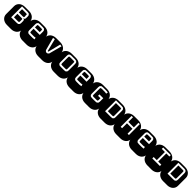

<svg xmlns="http://www.w3.org/2000/svg" viewBox="665 -2849 5029 5029"><g transform="rotate(45 3179.5 -334.5)"><path d="M364.3 -668.9Q413.6 -668.9 453.6 -654.3Q493.7 -639.6 521.7 -614.3Q549.8 -588.9 564.9 -554.9Q580.1 -521 580.1 -482.9V-186Q580.1 -147.9 564.9 -114Q549.8 -80.1 521.7 -54.7Q493.7 -29.3 453.6 -14.6Q413.6 0 364.3 0H213.9Q164.6 0 124.5 -14.6Q84.5 -29.3 56.4 -54.7Q28.3 -80.1 13.2 -114Q-2 -147.9 -2 -186V-482.9Q-2 -521 13.2 -554.9Q28.3 -588.9 56.4 -614.3Q84.5 -639.6 124.5 -654.3Q164.6 -668.9 213.9 -668.9ZM442.9 -376 433.6 -412.1 394.5 -429.2 433.6 -443.8 442.9 -481V-545.9L436 -586.9L405.3 -618.2L355 -625H149.9V-221.2H355L405.3 -227.1L436 -257.8L442.9 -298.8ZM384.3 -277.8 352.1 -272.9H202.1V-401.9H353L386.2 -397.9L391.1 -369.1V-304.2ZM384.3 -459 352.1 -453.1H202.1V-573.2H352.1L386.2 -567.9L384.3 -539.1L391.1 -484.9Z M942.4 -668.9Q991.7 -668.9 1031.7 -654.3Q1071.8 -639.6 1099.9 -614.3Q1127.9 -588.9 1143.1 -554.9Q1158.2 -521 1158.2 -482.9V-186Q1158.2 -147.9 1143.1 -114Q1127.9 -80.1 1099.9 -54.7Q1071.8 -29.3 1031.7 -14.6Q991.7 0 942.4 0H792Q742.7 0 702.6 -14.6Q662.6 -29.3 634.5 -54.7Q606.4 -80.1 591.3 -114Q576.2 -147.9 576.2 -186V-482.9Q576.2 -521 591.3 -554.9Q606.4 -588.9 634.5 -614.3Q662.6 -639.6 702.6 -654.3Q742.7 -668.9 792 -668.9ZM1006.3 -546.9 999 -587.9 968.3 -619.1 918.9 -625H813L764.2 -619.1L733.4 -587.9L726.1 -546.9V-314.9L733.4 -273.9L764.2 -243.2L813 -236.8H936L993.2 -244.1L981 -296.9L935.1 -289.1H816.4L785.2 -293.9L778.3 -323.2V-423.8H1006.3ZM778.3 -475.1V-541L782.2 -568.8L816.4 -574.2H916L949.2 -568.8L954.1 -540V-475.1Z M1463.4 -217.8 1496.1 -227.1 1525.4 -255.9 1621.1 -615.2 1564.5 -625 1476.1 -275.9 1465.3 -272 1452.1 -274.9 1364.3 -625 1307.1 -615.2 1403.3 -255.9 1432.1 -227.1ZM1520.5 -668.9Q1569.8 -668.9 1609.9 -654.3Q1649.9 -639.6 1678 -614.3Q1706.1 -588.9 1721.2 -554.9Q1736.3 -521 1736.3 -482.9V-186Q1736.3 -147.9 1721.2 -114Q1706.1 -80.1 1678 -54.7Q1649.9 -29.3 1609.9 -14.6Q1569.8 0 1520.5 0H1370.1Q1320.8 0 1280.8 -14.6Q1240.7 -29.3 1212.6 -54.7Q1184.6 -80.1 1169.4 -114Q1154.3 -147.9 1154.3 -186V-482.9Q1154.3 -521 1169.4 -554.9Q1184.6 -588.9 1212.6 -614.3Q1240.7 -639.6 1280.8 -654.3Q1320.8 -668.9 1370.1 -668.9Z M2098.6 -668.9Q2147.9 -668.9 2188 -654.3Q2228 -639.6 2256.1 -614.3Q2284.2 -588.9 2299.3 -554.9Q2314.5 -521 2314.5 -482.9V-186Q2314.5 -147.9 2299.3 -114Q2284.2 -80.1 2256.1 -54.7Q2228 -29.3 2188 -14.6Q2147.9 0 2098.6 0H1948.2Q1898.9 0 1858.9 -14.6Q1818.8 -29.3 1790.8 -54.7Q1762.7 -80.1 1747.6 -114Q1732.4 -147.9 1732.4 -186V-482.9Q1732.4 -521 1747.6 -554.9Q1762.7 -588.9 1790.8 -614.3Q1818.8 -639.6 1858.9 -654.3Q1898.9 -668.9 1948.2 -668.9ZM2199.2 -545.9 2192.4 -586.9 2161.6 -618.2 2111.3 -625H1980.5L1930.7 -618.2L1899.4 -586.9L1893.6 -545.9V-299.8L1899.4 -257.8L1931.6 -227.1L1980.5 -221.2H2111.3L2161.6 -227.1L2192.4 -257.8L2199.2 -299.8ZM2140.6 -277.8 2108.4 -272.9H1983.4L1951.7 -277.8L1944.3 -307.1V-541L1949.2 -567.9L1983.4 -573.2H2108.4L2142.6 -567.9L2147.5 -539.1V-305.2Z M2676.8 -668.9Q2726.1 -668.9 2766.1 -654.3Q2806.2 -639.6 2834.2 -614.3Q2862.3 -588.9 2877.4 -554.9Q2892.6 -521 2892.6 -482.9V-186Q2892.6 -147.9 2877.4 -114Q2862.3 -80.1 2834.2 -54.7Q2806.2 -29.3 2766.1 -14.6Q2726.1 0 2676.8 0H2526.4Q2477.1 0 2437 -14.6Q2397 -29.3 2368.9 -54.7Q2340.8 -80.1 2325.7 -114Q2310.5 -147.9 2310.5 -186V-482.9Q2310.5 -521 2325.7 -554.9Q2340.8 -588.9 2368.9 -614.3Q2397 -639.6 2437 -654.3Q2477.1 -668.9 2526.4 -668.9ZM2740.7 -546.9 2733.4 -587.9 2702.6 -619.1 2653.3 -625H2547.4L2498.5 -619.1L2467.8 -587.9L2460.4 -546.9V-314.9L2467.8 -273.9L2498.5 -243.2L2547.4 -236.8H2670.4L2727.5 -244.1L2715.3 -296.9L2669.4 -289.1H2550.8L2519.5 -293.9L2512.7 -323.2V-423.8H2740.7ZM2512.7 -475.1V-541L2516.6 -568.8L2550.8 -574.2H2650.4L2683.6 -568.8L2688.5 -540V-475.1Z M3146.5 -574.2H3273.4L3323.7 -565.9L3333.5 -618.2L3276.9 -625H3145.5L3095.7 -617.2L3064.5 -585.9L3057.6 -544.9V-299.8L3064.5 -257.8L3096.7 -227.1L3145.5 -221.2H3267.6L3316.9 -227.1L3348.6 -257.8L3355.5 -299.8V-428.2H3213.9V-376H3303.7V-307.1Q3301.3 -299.3 3300.3 -292.5Q3299.3 -285.6 3296.9 -277.8L3264.6 -272.9H3146.5L3116.7 -277.8L3109.9 -309.1V-540L3114.7 -566.9ZM3254.9 -668.9Q3304.2 -668.9 3344.2 -654.3Q3384.3 -639.6 3412.4 -614.3Q3440.4 -588.9 3455.6 -554.9Q3470.7 -521 3470.7 -482.9V-186Q3470.7 -147.9 3455.6 -114Q3440.4 -80.1 3412.4 -54.7Q3384.3 -29.3 3344.2 -14.6Q3304.2 0 3254.9 0H3104.5Q3055.2 0 3015.1 -14.6Q2975.1 -29.3 2947 -54.7Q2918.9 -80.1 2903.8 -114Q2888.7 -147.9 2888.7 -186V-482.9Q2888.7 -521 2903.8 -554.9Q2918.9 -588.9 2947 -614.3Q2975.1 -639.6 3015.1 -654.3Q3055.2 -668.9 3104.5 -668.9Z M3833 -668.9Q3882.3 -668.9 3922.4 -654.3Q3962.4 -639.6 3990.5 -614.3Q4018.6 -588.9 4033.7 -554.9Q4048.8 -521 4048.8 -482.9V-186Q4048.8 -147.9 4033.7 -114Q4018.6 -80.1 3990.5 -54.7Q3962.4 -29.3 3922.4 -14.6Q3882.3 0 3833 0H3682.6Q3633.3 0 3593.3 -14.6Q3553.2 -29.3 3525.1 -54.7Q3497.1 -80.1 3481.9 -114Q3466.8 -147.9 3466.8 -186V-482.9Q3466.8 -521 3481.9 -554.9Q3497.1 -588.9 3525.1 -614.3Q3553.2 -639.6 3593.3 -654.3Q3633.3 -668.9 3682.6 -668.9ZM3934.6 -545.9 3927.7 -586.9 3897 -618.2 3846.7 -625H3628.9V-221.2H3846.7L3897 -227.1L3927.7 -257.8L3934.6 -299.8ZM3876 -277.8 3843.8 -272.9H3679.7V-573.2H3843.8L3877.9 -567.9L3882.8 -539.1V-305.2Z M4512.7 -625H4461.9V-454.1H4258.8V-625H4207V-221.2H4258.8V-402.8H4461.9V-221.2H4512.7ZM4411.1 -668.9Q4460.4 -668.9 4500.5 -654.3Q4540.5 -639.6 4568.6 -614.3Q4596.7 -588.9 4611.8 -554.9Q4627 -521 4627 -482.9V-186Q4627 -147.9 4611.8 -114Q4596.7 -80.1 4568.6 -54.7Q4540.5 -29.3 4500.5 -14.6Q4460.4 0 4411.1 0H4260.7Q4211.4 0 4171.4 -14.6Q4131.3 -29.3 4103.3 -54.7Q4075.2 -80.1 4060.1 -114Q4044.9 -147.9 4044.9 -186V-482.9Q4044.9 -521 4060.1 -554.9Q4075.2 -588.9 4103.3 -614.3Q4131.3 -639.6 4171.4 -654.3Q4211.4 -668.9 4260.7 -668.9Z M4989.3 -668.9Q5038.6 -668.9 5078.6 -654.3Q5118.7 -639.6 5146.7 -614.3Q5174.8 -588.9 5189.9 -554.9Q5205.1 -521 5205.1 -482.9V-186Q5205.1 -147.9 5189.9 -114Q5174.8 -80.1 5146.7 -54.7Q5118.7 -29.3 5078.6 -14.6Q5038.6 0 4989.3 0H4838.9Q4789.6 0 4749.5 -14.6Q4709.5 -29.3 4681.4 -54.7Q4653.3 -80.1 4638.2 -114Q4623 -147.9 4623 -186V-482.9Q4623 -521 4638.2 -554.9Q4653.3 -588.9 4681.4 -614.3Q4709.5 -639.6 4749.5 -654.3Q4789.6 -668.9 4838.9 -668.9ZM5053.2 -546.9 5045.9 -587.9 5015.1 -619.1 4965.8 -625H4859.9L4811 -619.1L4780.3 -587.9L4772.9 -546.9V-314.9L4780.3 -273.9L4811 -243.2L4859.9 -236.8H4982.9L5040 -244.1L5027.8 -296.9L4981.9 -289.1H4863.3L4832 -293.9L4825.2 -323.2V-423.8H5053.2ZM4825.2 -475.1V-541L4829.1 -568.8L4863.3 -574.2H4962.9L4996.1 -568.8L5001 -540V-475.1Z M5377.9 -272.9V-221.2H5660.2V-272.9H5545.4V-573.2H5660.2V-625H5377.9V-573.2H5493.2V-272.9ZM5567.4 -668.9Q5616.7 -668.9 5656.7 -654.3Q5696.8 -639.6 5724.9 -614.3Q5752.9 -588.9 5768.1 -554.9Q5783.2 -521 5783.2 -482.9V-186Q5783.2 -147.9 5768.1 -114Q5752.9 -80.1 5724.9 -54.7Q5696.8 -29.3 5656.7 -14.6Q5616.7 0 5567.4 0H5417Q5367.7 0 5327.6 -14.6Q5287.6 -29.3 5259.5 -54.7Q5231.4 -80.1 5216.3 -114Q5201.2 -147.9 5201.2 -186V-482.9Q5201.2 -521 5216.3 -554.9Q5231.4 -588.9 5259.5 -614.3Q5287.6 -639.6 5327.6 -654.3Q5367.7 -668.9 5417 -668.9Z M6145.5 -668.9Q6194.8 -668.9 6234.9 -654.3Q6274.9 -639.6 6303 -614.3Q6331.1 -588.9 6346.2 -554.9Q6361.3 -521 6361.3 -482.9V-186Q6361.3 -147.9 6346.2 -114Q6331.1 -80.1 6303 -54.7Q6274.9 -29.3 6234.9 -14.6Q6194.8 0 6145.5 0H5995.1Q5945.8 0 5905.8 -14.6Q5865.7 -29.3 5837.6 -54.7Q5809.6 -80.1 5794.4 -114Q5779.3 -147.9 5779.3 -186V-482.9Q5779.3 -521 5794.4 -554.9Q5809.6 -588.9 5837.6 -614.3Q5865.7 -639.6 5905.8 -654.3Q5945.8 -668.9 5995.1 -668.9ZM6247.1 -545.9 6240.2 -586.9 6209.5 -618.2 6159.2 -625H5941.4V-221.2H6159.2L6209.5 -227.1L6240.2 -257.8L6247.1 -299.8ZM6188.5 -277.8 6156.2 -272.9H5992.2V-573.2H6156.2L6190.4 -567.9L6195.3 -539.1V-305.2Z"/></g></svg>

Font: Monofett
Style: Regular
Weight: 400
Designer: vernon adams
Foundry: vernon adams
Version: Version 1.000